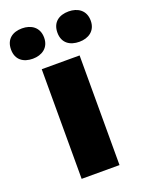

<svg xmlns="http://www.w3.org/2000/svg" viewBox="-183 -838 691 910"><g transform="rotate(-20 163.0 -383.5)"><path d="M-38 -690C-38 -638 -2 -614 45 -614C90 -614 129 -638 129 -690C129 -743 90 -767 45 -767C-2 -767 -38 -743 -38 -690ZM196 -690C196 -638 232 -614 280 -614C325 -614 364 -638 364 -690C364 -743 325 -767 280 -767C232 -767 196 -743 196 -690ZM258 0V-553H67V0Z"/></g></svg>

Font: Noto Sans Bengali Black
Style: Regular
Weight: 900
Designer: Jelle Bosma - Monotype Design Team
Foundry: Monotype Imaging Inc.
Version: Version 2.003